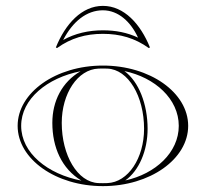

<svg xmlns="http://www.w3.org/2000/svg" viewBox="-20 -628 700 653"><path d="M330 -512.9C388.5 -512.9 438.8 -498.5 486 -464.6L490 -466.6C457.9 -546.3 402 -608 330 -608C258 -608 202.1 -546.3 170 -466.6L174 -464.6C221.2 -498.5 271.5 -512.9 330 -512.9ZM330 -524.9C280.6 -524.9 235.6 -514.4 194.8 -492C227.2 -554.5 274.2 -593 330 -593C382.8 -592.8 424.8 -553.7 449.5 -500C412.1 -517.5 373.3 -524.9 330 -524.9ZM406.1 -14.3C452.9 -47.5 482 -115.9 482 -190C482 -273.3 452.1 -350.7 403.1 -386.3C507.2 -364.5 588 -291.4 588 -200C588 -109.4 508.7 -36.7 406.1 -14.3ZM190 -210C190 -309.7 244 -392.1 315 -394.7C320.3 -394.9 324.7 -395 330 -395C335.3 -395 339.7 -394.9 345 -394.7C416.4 -392.1 470 -300.4 470 -190C470 -90.3 416 -7.9 345 -5.3C339.7 -5.1 335.3 -5 330 -5C324.7 -5 320.3 -5.1 315 -5.3C243.6 -7.9 190 -99.6 190 -210ZM40 -200C40 -86.8 169.9 5 330 5C490.1 5 620 -86.8 620 -200C620 -313.2 490.1 -405 330 -405C169.9 -405 40 -313.2 40 -200ZM256.9 -13.7C142.2 -35.5 52 -107.8 52 -200C52 -291.5 140.7 -363.3 253.9 -385.7C191.1 -349 158 -284.5 158 -210C158 -127.2 189.7 -54.3 256.9 -13.7Z"/></svg>

Font: SortefaxS01
Style: Medium
Weight: 500
Designer: gluk
Foundry: gluk
Version: Version 0.261